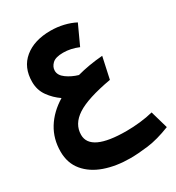

<svg xmlns="http://www.w3.org/2000/svg" viewBox="-215 -598 1081 1182"><g transform="rotate(-30 325.5 -7.0)"><path d="M362 456Q262 456 182 428Q102 400 55.5 344Q9 288 9 206Q9 116 53 44.5Q97 -27 179 -77Q135 -107 103.5 -151Q72 -195 72 -253Q72 -356 141.5 -413Q211 -470 327 -470Q374 -470 418.5 -459.5Q463 -449 499 -430L435 -291Q380 -314 327 -314Q272 -314 249.5 -292Q227 -270 227 -243Q227 -210 262.5 -184.5Q298 -159 343 -146Q427 -169 526 -177L493 -25Q319 6 244.5 55Q170 104 170 180Q170 299 425 299Q472 299 522 293.5Q572 288 615 277L651 402Q560 438 488 447Q416 456 362 456Z"/></g></svg>

Font: Readex Pro
Style: Bold
Weight: 700
Designer: Bonnie Shaver-Troup, Thomas Jockin
Foundry: Lexend
Version: Version 1.203; ttfautohint (v1.8.3)